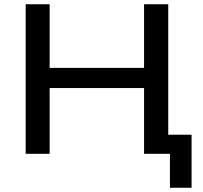

<svg xmlns="http://www.w3.org/2000/svg" viewBox="-20 -725 958 905"><path d="M781 160V0H663V-90H883V160ZM101 0V-705H214V-405H659V-705H773V0H659V-310H214V0Z"/></svg>

Font: Nunito Sans 10pt SemiExpanded SemiBold
Style: Regular
Weight: 600
Width: 6
Designer: Vernon Adams
Foundry: Vernon Adams
Version: Version 3.101;gftools[0.9.27]